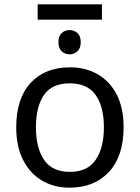

<svg xmlns="http://www.w3.org/2000/svg" viewBox="-20 -857 645 887"><path d="M551 -269Q551 -136 483.5 -63Q416 10 301 10Q230 10 174.5 -22.5Q119 -55 87 -117.5Q55 -180 55 -269Q55 -402 121.5 -474Q188 -546 304 -546Q376 -546 432 -513.5Q488 -481 519.5 -419.5Q551 -358 551 -269ZM146 -269Q146 -174 183.5 -118.5Q221 -63 303 -63Q384 -63 422 -118.5Q460 -174 460 -269Q460 -364 422 -418Q384 -472 302 -472Q220 -472 183 -418Q146 -364 146 -269ZM451 -837V-766H154V-837ZM302 -718Q322 -718 337.5 -704.5Q353 -691 353 -662Q353 -634 337.5 -620Q322 -606 302 -606Q280 -606 265 -620Q250 -634 250 -662Q250 -691 265 -704.5Q280 -718 302 -718Z"/></svg>

Font: Apis
Style: Regular
Weight: 400
Designer: Monotype Design Team
Foundry: Monotype Imaging Inc.
Version: Version 2.000; build 0001